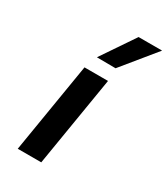

<svg xmlns="http://www.w3.org/2000/svg" viewBox="-196 -888 852 976"><g transform="rotate(30 229.5 -399.5)"><path d="M160 -528H298L211 0H73ZM189 -604 321 -799H459L299 -603Z"/></g></svg>

Font: Be Vietnam
Style: Bold Italic
Weight: 700
Italic angle: -9.66701°
Designer: Gabriel Lam
Foundry: TypeRant
Version: Version 3.000